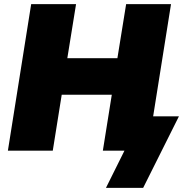

<svg xmlns="http://www.w3.org/2000/svg" viewBox="-20 -725 881 924"><path d="M18 0 130 -705H346L304 -445H545L587 -705H803L717 -165H841L669 179H490L579 0H475L518 -269H277L234 0Z"/></svg>

Font: Mulish ExtraBlack
Style: Italic
Weight: 1000
Italic angle: -9°
Designer: Vernon Adams
Foundry: Vernon Adams
Version: Version 3.603; ttfautohint (v1.8.3)